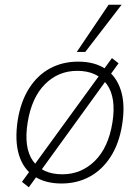

<svg xmlns="http://www.w3.org/2000/svg" viewBox="-20 -769 593 813"><path d="M240 8Q171 8 124.5 -23Q78 -54 60 -114Q42 -174 55 -260Q68 -340 103.5 -395.5Q139 -451 192 -479.5Q245 -508 311 -508Q381 -508 427 -477Q473 -446 492 -386Q511 -326 497 -240Q484 -160 448 -104.5Q412 -49 359 -20.5Q306 8 240 8ZM244 -31Q324 -31 381.5 -87.5Q439 -144 456 -250Q473 -356 432 -412.5Q391 -469 307 -469Q227 -469 170.5 -412.5Q114 -356 97 -250Q80 -144 119.5 -87.5Q159 -31 244 -31ZM102 24 73 1 454 -523 482 -501ZM305 -549 440 -749H495L341 -549Z"/></svg>

Font: Mulish ExtraLight ExtraLight
Style: Italic
Weight: 250
Italic angle: -9°
Version: Version 3.603